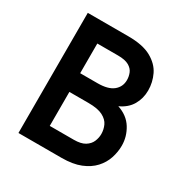

<svg xmlns="http://www.w3.org/2000/svg" viewBox="-161 -834 938 969"><g transform="rotate(30 308.0 -350.0)"><path d="M76 0V-700H312Q397 -700 446 -672.8Q495 -645.5 515.5 -602.8Q536 -560 536 -513Q536 -466.5 513.8 -428.2Q491.5 -390 445 -369Q503.5 -349.5 531.8 -303.5Q560 -257.5 560 -205Q560 -168.5 548 -132Q536 -95.5 508.8 -65.8Q481.5 -36 437 -18Q392.5 0 327 0ZM195 -110H335Q376.5 -110 399.5 -124.2Q422.5 -138.5 431.8 -160.2Q441 -182 441 -204Q441 -230 430.2 -253.8Q419.5 -277.5 390.2 -292.8Q361 -308 306 -308H195ZM195 -417H296Q357.5 -417 387.2 -441.2Q417 -465.5 417 -505Q417 -525.5 409.2 -545Q401.5 -564.5 379.5 -577.2Q357.5 -590 315 -590H195Z"/></g></svg>

Font: Overpass Mono Light
Style: Regular
Weight: 300
Monospace: yes
Designer: Delve Withrington, Dave Bailey
Foundry: Delve Fonts LLC
Version: Version 4.000